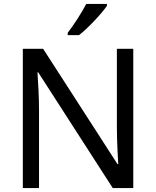

<svg xmlns="http://www.w3.org/2000/svg" viewBox="-20 -964 800 984"><path d="M528 -934V-944H422C399 -899 356 -833 327 -796V-784H385C432 -820 503 -897 528 -934ZM663 0V-714H579V-311C579 -246 584 -155 586 -123H582L201 -714H97V0H180V-399C180 -472 175 -546 172 -593H176L558 0Z"/></svg>

Font: Noto Sans Bengali
Style: Regular
Weight: 400
Designer: Jelle Bosma - Monotype Design Team
Foundry: Monotype Imaging Inc.
Version: Version 2.003